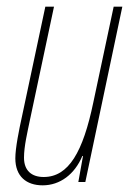

<svg xmlns="http://www.w3.org/2000/svg" viewBox="-20 -546 398 576"><path d="M108 10C160 10 204 -23 227 -78H229L215 0H236L347 -526H321L260 -239C229 -90 186 -15 111 -15C75 -15 52 -34 52 -73C52 -107 62 -148 70 -187L142 -526H116L46 -197C37 -156 26 -102 26 -71C26 -17 59 10 108 10Z"/></svg>

Font: Noto Sans ExtraCondensed Thin
Style: Italic
Weight: 100
Width: 2
Italic angle: -12°
Designer: Monotype Design Team
Foundry: Monotype Imaging Inc.
Version: Version 2.013